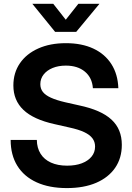

<svg xmlns="http://www.w3.org/2000/svg" viewBox="-20 -963 686 995"><path d="M326.7 11.7Q235.4 11.7 169.9 -18.1Q104.5 -47.9 69.8 -103.8Q35.2 -159.7 35.2 -237.8H170.9Q171.4 -196.3 190.2 -166.3Q209 -136.2 244.1 -120.4Q279.3 -104.5 327.6 -104.5Q371.6 -104.5 403.8 -116.7Q436 -128.9 454.3 -151.1Q472.7 -173.3 472.7 -203.6Q472.7 -228 459 -246.3Q445.3 -264.6 416.3 -278.3Q387.2 -292 339.8 -302.2L262.2 -319.8Q153.8 -343.8 101.6 -393.3Q49.3 -442.9 49.3 -520Q49.3 -585.9 83.3 -635.3Q117.2 -684.6 178.5 -711.9Q239.7 -739.3 321.3 -739.3Q403.8 -739.3 463.9 -711.2Q523.9 -683.1 557.4 -630.6Q590.8 -578.1 593.3 -505.9H461.4Q457.5 -560.5 419.9 -591.8Q382.3 -623 321.3 -623Q282.7 -623 252.9 -610.8Q223.1 -598.6 206.1 -576.9Q189 -555.2 189 -526.9Q189 -503.4 202.1 -486.6Q215.3 -469.7 243.7 -456.8Q272 -443.8 317.9 -433.1L389.6 -417Q447.3 -404.8 489 -386.5Q530.8 -368.2 557.9 -343Q585 -317.9 598.1 -285.4Q611.3 -252.9 611.3 -212.4Q611.3 -143.6 576.7 -93.3Q542 -43 478.3 -15.6Q414.6 11.7 326.7 11.7ZM255.9 -943.4 320.8 -860.8 386.2 -943.4H495.1V-942.9L375 -797.9H265.6L147.9 -942.9V-943.4Z"/></svg>

Font: Inter Cardless Display
Style: Bold
Weight: 700
Designer: Rasmus Andersson
Foundry: rsms
Version: Version 4.001;git-9221beed3